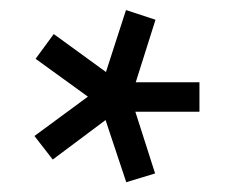

<svg xmlns="http://www.w3.org/2000/svg" viewBox="-20 -730 462 384"><path d="M232.5 -365.6 191.1 -489.9 85.5 -410.9 48.9 -458 155.8 -536.7 51.2 -612.4 87.5 -661.9 191.9 -586 232 -709.9 291 -690.5 251.5 -565.5H378.9V-506.5H250.7L290.2 -383.1Z"/></svg>

Font: Titillium Web SemiBold
Style: Regular
Weight: 600
Designer: Mohamed Gaber, Accademia di Belle Arti di Urbino
Foundry: Kief Type Foundry, Accademia di Belle Arti di Urbino
Version: Version 3.000; ttfautohint (v1.8.4)